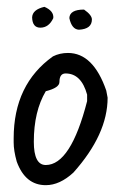

<svg xmlns="http://www.w3.org/2000/svg" viewBox="-20 -532 360 562"><path d="M179 -377Q253 -377 291 -267L295 -246Q295 -139 195 -27Q155 10 114 10Q54 10 29 -59Q20 -91 20 -115V-127Q20 -285 135 -367Q155 -377 179 -377ZM79 -117Q79 -49 114 -49Q187 -49 235 -236V-255Q218 -317 172 -317Q154 -317 154 -292Q154 -275 114 -265Q79 -206 79 -117ZM211 -445Q190 -446 183 -479Q184 -504 226 -504Q249 -488 249 -475Q249 -447 211 -445ZM98 -451Q75 -451 74 -481Q75 -504 110 -512Q138 -500 136 -479Q123 -451 98 -451Z"/></svg>

Font: Just Me Again Down Here
Style: Regular
Weight: 400
Designer: Kimberly Geswein
Foundry: Kimberly Geswein
Version: Version 1.002 2007